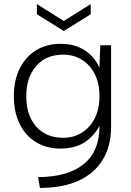

<svg xmlns="http://www.w3.org/2000/svg" viewBox="-20 -722 644 942"><path d="M472 -500H525V-100Q525 -5 484 62Q443 129 365.5 164.5Q288 200 176 200L167 147Q314 146 391 83Q468 20 468 -100V-118L473 -116Q452 -66 404 -30Q356 6 278 7Q208 7 156.5 -24.5Q105 -56 76.5 -114Q48 -172 48 -250Q48 -328 76.5 -385.5Q105 -443 156.5 -475Q208 -507 278 -507Q328 -507 365.5 -491Q403 -475 428.5 -448.5Q454 -422 468 -390ZM109 -250Q109 -156 157.5 -101Q206 -46 290 -46Q341 -46 381.5 -71Q422 -96 445 -142Q468 -188 468 -250Q468 -313 445 -358.5Q422 -404 381.5 -429Q341 -454 290 -454Q207 -454 158 -398.5Q109 -343 109 -250ZM425 -702V-652L293 -570L161 -652V-702L293 -619Z"/></svg>

Font: Albert Sans Light
Style: Regular
Weight: 300
Designer: Andreas Rasmussen
Foundry: a.Foundry
Version: Version 1.025